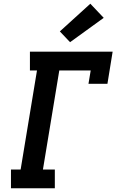

<svg xmlns="http://www.w3.org/2000/svg" viewBox="-20 -1013 640 1033"><path d="M39 0V-101H91L179 -634H141V-735H586L558 -562H456L468 -634H299L211 -101H275V0ZM357 -786 302 -844 466 -993 538 -917Z"/></svg>

Font: Iosevka Slab Extended Oblique
Style: Bold
Weight: 700
Width: 7
Italic angle: -9°
Monospace: yes
Designer: Belleve Invis
Foundry: Belleve Invis
Version: Version 11.1.1; ttfautohint (v1.8.3)